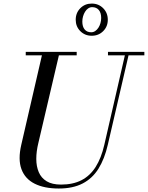

<svg xmlns="http://www.w3.org/2000/svg" viewBox="-20 -1040 828 1074"><path d="M309 14.5Q227.5 14.5 173.8 -12.5Q120 -39.5 100 -93.8Q80 -148 99 -230L219 -750H314L194.5 -240Q183 -193 183 -151.2Q183 -109.5 196.8 -77Q210.5 -44.5 241 -26Q271.5 -7.5 321.5 -7.5Q388.5 -7.5 436.2 -32.2Q484 -57 515.2 -106.5Q546.5 -156 563.5 -230L683 -750H703.5L583 -230Q565 -151.5 531 -96.8Q497 -42 442.5 -13.8Q388 14.5 309 14.5ZM124 -730.5V-750H409V-730.5ZM584 -730.5V-750H787.5V-730.5ZM493 -840Q455 -840 429.2 -865.8Q403.5 -891.5 403.5 -929.5Q403.5 -968 429.2 -994Q455 -1020 493 -1020Q531.5 -1020 557.2 -994Q583 -968 583 -929.5Q583 -891.5 557.2 -865.8Q531.5 -840 493 -840ZM490.5 -859.5Q502.5 -859.5 512.8 -866.5Q523 -873.5 530.5 -885Q538 -896.5 542 -910.8Q546 -925 546 -939.5Q546 -968 532.8 -984Q519.5 -1000 495.5 -1000Q483.5 -1000 473.2 -993Q463 -986 455.8 -974.2Q448.5 -962.5 444.5 -948.2Q440.5 -934 440.5 -919.5Q440.5 -891 453.5 -875.2Q466.5 -859.5 490.5 -859.5Z"/></svg>

Font: Bodoni Moda 11pt
Style: Italic
Weight: 400
Italic angle: -13°
Version: Version 2.004